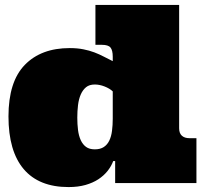

<svg xmlns="http://www.w3.org/2000/svg" viewBox="-20 -739 838 775"><path d="M703.1 -719.2V-221.2Q703.1 -201.2 714.1 -191.2Q725.1 -181.2 745.1 -181.2H772.9V0H444.8V-88.9H437Q429.2 -67.9 414.1 -48.8Q398.9 -29.8 377 -15.4Q355 -1 325 7.6Q294.9 16.1 256.8 16.1Q137.2 16.1 75.7 -56.4Q14.2 -128.9 14.2 -269Q14.2 -409.2 80.1 -477.1Q146 -544.9 261.2 -544.9Q292 -544.9 316.4 -540Q340.8 -535.2 360.8 -527.6Q380.9 -520 398.9 -510.5Q417 -501 435.1 -492.2V-509.8Q435.1 -536.1 426 -547.1Q417 -558.1 391.1 -558.1H365.2V-719.2ZM292 -264.2Q292 -237.8 294.9 -214.4Q297.9 -190.9 305.9 -173.3Q314 -155.8 327.4 -146Q340.8 -136.2 362.8 -136.2Q384.8 -136.2 398.9 -145.5Q413.1 -154.8 421.1 -171.4Q429.2 -188 432.1 -210.9Q435.1 -233.9 435.1 -259.8V-370.1Q422.9 -381.8 402.3 -389.9Q381.8 -397.9 362.8 -397.9Q340.8 -397.9 327.4 -387Q314 -376 305.9 -357.4Q297.9 -338.9 294.9 -314.5Q292 -290 292 -264.2Z"/></svg>

Font: Ultra
Style: Regular
Weight: 400
Designer: Astigmatic (AOETI)
Foundry: Astigmatic (AOETI)
Version: Version 1.001